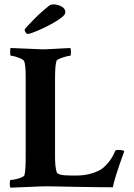

<svg xmlns="http://www.w3.org/2000/svg" viewBox="-20 -870 624 894"><path d="M29.3 3.9Q25.4 0 25.4 -12.7Q25.4 -32.2 29.3 -32.2Q37.1 -32.2 51.8 -35.2Q66.4 -38.1 79.1 -43.5Q91.8 -48.8 93.8 -53.7Q99.6 -76.2 99.6 -139.6V-512.7Q99.6 -572.3 91.8 -585.9Q88.9 -591.8 76.7 -597.2Q64.5 -602.5 51.8 -606.4Q39.1 -610.4 31.2 -610.4Q27.3 -610.4 27.3 -627Q27.3 -644.5 29.3 -646.5L170.9 -640.6Q180.7 -639.6 214.8 -641.6Q249 -643.6 307.6 -646.5Q310.5 -637.7 310.5 -628.9Q310.5 -610.4 306.6 -610.4Q300.8 -610.4 286.1 -606.4Q271.5 -602.5 258.3 -597.2Q245.1 -591.8 243.2 -586.9Q239.3 -574.2 237.8 -554.2Q236.3 -534.2 236.3 -508.8V-138.7Q236.3 -91.8 244.1 -68.4Q248 -52.7 310.5 -52.7H335.9Q396.5 -52.7 445.3 -78.1Q461.9 -86.9 482.9 -111.3Q503.9 -135.7 515.6 -166Q517.6 -171.9 529.3 -171.9Q552.7 -171.9 558.6 -166Q509.8 -31.2 505.9 2Q478.5 2 435.1 1.5Q391.6 1 332 0Q272.5 -1 232.9 -2Q193.4 -2.9 171.9 -2ZM108.4 -711.9Q103.5 -711.9 99.1 -719.2Q94.7 -726.6 94.7 -731.4Q94.7 -734.4 106.9 -747.6Q119.1 -760.7 137.2 -779.3Q155.3 -797.9 175.8 -815.9Q196.3 -834 211.9 -845.7Q218.8 -849.6 229.5 -849.6Q247.1 -849.6 265.6 -840.3Q284.2 -831.1 284.2 -812.5Q284.2 -802.7 268.6 -790Q252.9 -777.3 229 -763.7Q205.1 -750 180.2 -738.3Q155.3 -726.6 135.3 -719.2Q115.2 -711.9 108.4 -711.9Z"/></svg>

Font: Crimson Text
Style: Bold
Weight: 700
Designer: Sebastian Kosch
Foundry: Sebastian Kosch
Version: Version 1.100